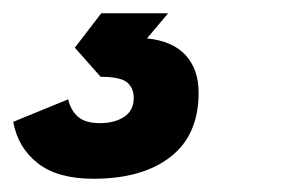

<svg xmlns="http://www.w3.org/2000/svg" viewBox="-78 -30 436 290"><path d="M63 240Q9 240 -21 216.5Q-51 193 -58 154L25 120Q29 137 40 146.5Q51 156 73 156Q95 156 109.5 146.5Q124 137 124 118Q124 103 114 94.5Q104 86 74 86L35 42L75 -10H176L144 28Q183 32 202.5 53.5Q222 75 222 110Q222 174 179.5 207Q137 240 63 240Z"/></svg>

Font: Geist Black
Style: Italic
Weight: 900
Italic angle: -12°
Designer: Basement.studio, Andrés Briganti, Mateo Zaragoza
Foundry: Basement.studio, Vercel, Andrés Briganti, Guido Ferreyra, Mateo Zaragoza
Version: Version 1.500; ttfautohint (v1.8.4.7-5d5b)